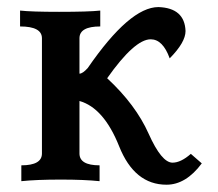

<svg xmlns="http://www.w3.org/2000/svg" viewBox="-20 -502 605 532"><path d="M441.4 9.8Q352.5 9.8 310.1 -96.7Q267.6 -203.1 200.2 -222.2V-76.7Q200.2 -43.9 255.9 -43.9V0Q212.9 -4.4 148.9 -4.4Q81.1 -4.4 39.1 0V-43.9Q96.2 -43.9 96.2 -76.7V-396Q96.2 -428.7 35.6 -428.7V-472.7Q67.9 -469.2 143.6 -469.2Q225.6 -469.2 257.8 -472.7V-428.7Q200.2 -428.7 200.2 -396V-297.9Q209 -297.9 223.1 -313.5Q339.4 -482.4 418.9 -482.4Q491.7 -480 494.1 -416Q494.1 -384.8 450.2 -340.3Q431.2 -393.1 397.5 -393.1Q353 -393.1 276.9 -285.2Q356 -211.9 391.8 -131.6Q427.7 -51.3 458 -51.3Q481 -51.3 508.8 -75.7L539.1 -49.3Q495.1 9.8 441.4 9.8Z"/></svg>

Font: Kelvinch
Style: Bold
Weight: 700
Designer: Paul James Miller
Foundry: High-Logic / Made with FontCreator
Version: Version 3.501;March 28, 2021;FontCreator 13.0.0.2683 64-bit